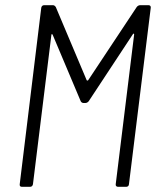

<svg xmlns="http://www.w3.org/2000/svg" viewBox="-20 -720 609 740"><path d="M507 -693 320 -411C319 -409 315 -409 314 -411L195 -693C192 -697 189 -700 184 -700H150C144 -700 140 -696 139 -690L56 -10C55 -4 58 0 64 0H96C102 0 106 -4 107 -10L178 -585C178 -589 181 -590 183 -586L291 -330C293 -326 297 -323 302 -323H309C314 -323 319 -326 322 -330L492 -588C495 -592 497 -591 497 -587L426 -10C425 -4 429 0 435 0H467C472 0 477 -4 477 -10L561 -690C562 -696 558 -700 553 -700H520C515 -700 510 -697 507 -693Z"/></svg>

Font: Barlow Semi Condensed Light
Style: Italic
Weight: 300
Width: 4
Italic angle: -7°
Designer: Jeremy Tribby
Foundry: Tribby Type
Version: Version 1.422;hotconv 1.0.109;makeotfexe 2.5.65596